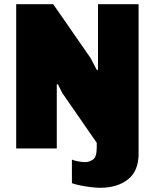

<svg xmlns="http://www.w3.org/2000/svg" viewBox="-20 -706 736 913"><path d="M456 187Q439 187 413.5 184Q388 181 363 176Q338 171 322 165V53Q333 58 353 61.5Q373 65 384 65Q405 65 422.5 52.5Q440 40 440 -4V-27L276 -264L255 -306L250 -304V0H57V-686H233L410 -431L441 -372L446 -375V-686H639V26Q639 107 588.5 147Q538 187 456 187Z"/></svg>

Font: Chivo Medium Black
Style: Regular
Weight: 900
Version: Version 2.002